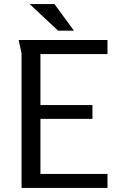

<svg xmlns="http://www.w3.org/2000/svg" viewBox="-20 -925 589 945"><path d="M72 -728H509V-659H179V-408H435V-340H179V-69H509V0H86V-662ZM248 -905 344 -774H266L126 -905Z"/></svg>

Font: Rosario Light Light
Style: Regular
Weight: 300
Version: Version 1.101; ttfautohint (v1.8.1.43-b0c9)